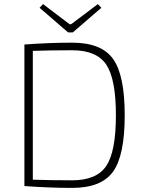

<svg xmlns="http://www.w3.org/2000/svg" viewBox="-20 -907 700 936"><path d="M312 -749 173 -869 190 -887 319 -789H327L457 -887L474 -869L335 -749ZM99 0V-690Q220 -699 332 -699Q474 -699 531 -620Q588 -541 588 -345Q588 -149 531 -70Q474 9 332 9Q221 9 99 0ZM140 -659V-31Q224 -28 332 -28Q451 -28 498 -98Q545 -168 545 -345Q545 -522 498 -592Q451 -662 332 -662Q226 -662 140 -659Z"/></svg>

Font: Exo 2.0 Extra Light
Style: Regular
Weight: 250
Designer: Natanael Gama
Version: Version 1.001;PS 001.001;hotconv 1.0.70;makeotf.lib2.5.58329